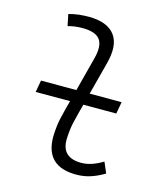

<svg xmlns="http://www.w3.org/2000/svg" viewBox="-112 -830 810 927"><g transform="rotate(15 293.0 -366.0)"><path d="M63 -325.2 73.7 -384.8H250.5L294.9 -555.2Q312 -620.1 290.3 -650.9Q268.6 -681.6 201.2 -681.6Q183.6 -681.6 165.5 -679.4Q147.5 -677.2 129.4 -671.9L117.7 -729.5Q142.1 -736.3 167 -739.3Q191.9 -742.2 216.8 -742.2Q310.1 -742.2 347.7 -692.6Q385.3 -643.1 359.4 -546.9L316.9 -384.8H476.6L465.8 -325.2H301.3L288.6 -277.3Q273.4 -221.2 270 -189.2Q266.6 -157.2 266.6 -141.6Q266.1 -51.3 363.8 -51.3Q413.1 -51.3 470.7 -86.4L493.7 -32.7Q460.9 -12.7 427 -1.5Q393.1 9.8 354.5 9.8Q200.7 9.8 200.7 -138.2Q200.7 -158.2 204.3 -191.2Q208 -224.1 222.2 -277.3L234.9 -325.2Z"/></g></svg>

Font: Cascadia Code PL Light
Style: Italic
Weight: 300
Italic angle: -10°
Monospace: yes
Designer: Aaron Bell
Foundry: Saja Typeworks
Version: Version 2404.023; ttfautohint (v1.8.4)